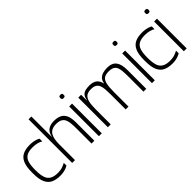

<svg xmlns="http://www.w3.org/2000/svg" viewBox="89 -1907 2895 2895"><g transform="rotate(-45 1536.5 -459.5)"><path d="M480 -548Q453 -565 411.5 -577Q370 -589 312 -589Q227 -589 181 -561Q135 -533 117.5 -474.5Q100 -416 100 -326V-309Q100 -219 118 -160.5Q136 -102 182.5 -73.5Q229 -45 312 -45Q370 -45 411.5 -60Q453 -75 480 -90V-33Q459 -20 432 -10Q405 0 374.5 5.5Q344 11 309 11Q221 11 161 -17Q101 -45 70 -113.5Q39 -182 39 -302V-332Q39 -452 69.5 -520.5Q100 -589 160 -617.5Q220 -646 309 -646Q344 -646 375.5 -641Q407 -636 433.5 -627.5Q460 -619 480 -606Z M569 -930H629V-442V0H569ZM982 -360 1042 -403V0H982ZM629 -442Q629 -515 653 -559.5Q677 -604 720.5 -623.5Q764 -643 821 -643Q890 -643 939 -621Q988 -599 1014.5 -545.5Q1041 -492 1042 -398L982 -345Q981 -399 976 -443.5Q971 -488 954.5 -520Q938 -552 904 -569.5Q870 -587 811 -587Q754 -587 718 -567.5Q682 -548 663 -514Q644 -480 636.5 -434Q629 -388 629 -334ZM596 -500H642L631 -436L596 -461Z M1139 0V-634H1200V0ZM1169 -782Q1159 -782 1151 -784.5Q1143 -787 1138.5 -794.5Q1134 -802 1134 -818Q1134 -841 1144 -847Q1154 -853 1169 -853Q1185 -853 1195 -847Q1205 -841 1205 -818Q1205 -802 1200.5 -794.5Q1196 -787 1187.5 -784.5Q1179 -782 1169 -782Z M1330 0V-631H1391V-512H1395Q1404 -567 1427.5 -595Q1451 -623 1488.5 -633Q1526 -643 1575 -643Q1652 -643 1695.5 -610.5Q1739 -578 1753 -512H1758Q1766 -562 1794 -590.5Q1822 -619 1864 -631Q1906 -643 1955 -643Q2059 -643 2104 -583Q2149 -523 2149 -401V0H2089V-322Q2089 -387 2085 -436.5Q2081 -486 2066.5 -519.5Q2052 -553 2020.5 -570Q1989 -587 1933 -587Q1870 -587 1834.5 -563.5Q1799 -540 1784.5 -480.5Q1770 -421 1770 -312V0H1710V-322Q1710 -384 1706 -433Q1702 -482 1687.5 -516Q1673 -550 1641.5 -568.5Q1610 -587 1554 -587Q1491 -587 1455.5 -561Q1420 -535 1405.5 -477Q1391 -419 1391 -322V0Z M2270 0V-634H2331V0ZM2300 -782Q2290 -782 2282 -784.5Q2274 -787 2269.5 -794.5Q2265 -802 2265 -818Q2265 -841 2275 -847Q2285 -853 2300 -853Q2316 -853 2326 -847Q2336 -841 2336 -818Q2336 -802 2331.5 -794.5Q2327 -787 2318.5 -784.5Q2310 -782 2300 -782Z M2873 -548Q2846 -565 2804.5 -577Q2763 -589 2705 -589Q2620 -589 2574 -561Q2528 -533 2510.5 -474.5Q2493 -416 2493 -326V-309Q2493 -219 2511 -160.5Q2529 -102 2575.5 -73.5Q2622 -45 2705 -45Q2763 -45 2804.5 -60Q2846 -75 2873 -90V-33Q2852 -20 2825 -10Q2798 0 2767.5 5.5Q2737 11 2702 11Q2614 11 2554 -17Q2494 -45 2463 -113.5Q2432 -182 2432 -302V-332Q2432 -452 2462.5 -520.5Q2493 -589 2553 -617.5Q2613 -646 2702 -646Q2737 -646 2768.5 -641Q2800 -636 2826.5 -627.5Q2853 -619 2873 -606Z M2950 0V-634H3011V0ZM2980 -782Q2970 -782 2962 -784.5Q2954 -787 2949.5 -794.5Q2945 -802 2945 -818Q2945 -841 2955 -847Q2965 -853 2980 -853Q2996 -853 3006 -847Q3016 -841 3016 -818Q3016 -802 3011.5 -794.5Q3007 -787 2998.5 -784.5Q2990 -782 2980 -782Z"/></g></svg>

Font: Matangi Light
Style: Regular
Weight: 400
Version: Version 3.002